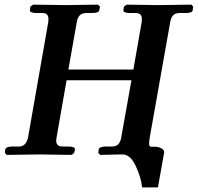

<svg xmlns="http://www.w3.org/2000/svg" viewBox="-20 -667 853 828"><path d="M509.8 -1Q509.8 -1 502 -1Q502 -1 412.1 1L403.8 -7.8L405.8 -22.9Q408.7 -35.2 438 -35.2H463.9Q497.1 -35.2 502.9 -75.2L546.9 -320.8H267.1L224.1 -75.2Q222.2 -63 222.2 -61Q222.2 -35.2 249 -35.2H274.9Q288.1 -35.2 296.1 -32Q304.2 -28.8 303.2 -22.9L299.8 -7.8L289.1 1Q189 -1 150.9 -1L8.8 1L1 -7.8L2.9 -22.9Q5.9 -35.2 35.2 -35.2H62Q92.8 -35.2 101.1 -75.2L188 -570.8Q189 -576.7 189 -585Q189 -610.8 163.1 -610.8H137.2Q124 -610.8 116 -614Q107.9 -617.2 108.9 -623L110.8 -638.2L123 -647Q223.1 -645 261.2 -645L402.8 -647L411.1 -638.2L408.2 -623Q406.2 -610.8 377 -610.8H351.1Q316.9 -610.8 311 -570.8L274.9 -367.2H555.2L590.8 -570.8Q591.8 -576.7 591.8 -585Q591.8 -610.8 565.9 -610.8H540Q526.9 -610.8 519 -614Q511.2 -617.2 512.2 -623L514.2 -638.2L525.9 -647Q625 -645 664.1 -645L806.2 -647L813 -638.2L811 -623Q810.1 -610.8 779.8 -610.8H752.9Q719.7 -610.8 713.9 -570.8L626 -75.2Q623 -55.2 623 -46.9Q623 -33.7 632.8 -34.2H648.9Q663.1 -34.2 676 -27.1Q689 -20 688 -9.8L661.1 141.1H592.8Q588.9 100.1 565.9 50Q543 0 509.8 -1Z"/></svg>

Font: Linux Libertine O
Style: Semibold Italic
Weight: 600
Italic angle: -11.5°
Designer: Philipp H. Poll
Foundry: Philipp H. Poll
Version: Version 5.1.2